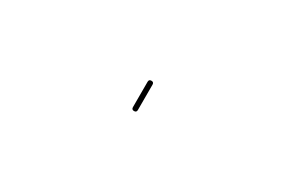

<svg xmlns="http://www.w3.org/2000/svg" viewBox="10 -689 981 659"><g transform="rotate(30 500.0 -360.0)"><path d="M490.2 -309.6V-410.2Q490.2 -419.9 500 -419.9Q509.8 -419.9 509.8 -410.2V-309.6Q509.8 -299.8 500 -299.8Q490.2 -299.8 490.2 -309.6Z"/></g></svg>

Font: Rounded Mgen+ 1mn thin
Style: Regular
Weight: 100
Designer: [Source Han Sans]
Ryoko NISHIZUKA  (kana & ideographs); Paul D. Hunt (Latin, Greek & Cyrillic); Wenlong ZHANG  (bopomofo
Version: Version 1.059.20150602